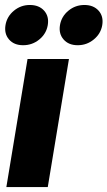

<svg xmlns="http://www.w3.org/2000/svg" viewBox="-20 -763 438 783"><path d="M5.9 0 92.3 -522.5H261.2L174.8 0ZM296.9 -578.6Q259.8 -578.6 239.3 -602.1Q218.8 -625.5 224.6 -660.6Q230.5 -695.8 258.8 -719.2Q287.1 -742.7 324.2 -742.7Q361.3 -742.7 382.1 -719.5Q402.8 -696.3 397 -660.6Q391.1 -625.5 362.5 -602.1Q334 -578.6 296.9 -578.6ZM74.2 -578.6Q37.1 -578.6 16.8 -602.1Q-3.4 -625.5 2.4 -660.6Q8.3 -695.8 36.6 -719.2Q64.9 -742.7 101.6 -742.7Q139.2 -742.7 159.9 -719.5Q180.7 -696.3 174.8 -660.6Q168.9 -625.5 140.4 -602.1Q111.8 -578.6 74.2 -578.6Z"/></svg>

Font: Inter 28pt ExtraBold
Style: Italic
Weight: 800
Italic angle: -9.3988°
Designer: Rasmus Andersson
Foundry: rsms
Version: Version 4.001;git-66647c0bb